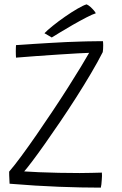

<svg xmlns="http://www.w3.org/2000/svg" viewBox="-20 -854 562 881"><path d="M442.5 7Q354 7 249.8 3Q145.5 -1 24 -11Q24 -17.5 23.2 -28Q22.5 -38.5 22.2 -49.2Q22 -60 22 -66.5Q45.5 -93.5 78.2 -138Q111 -182.5 148 -236Q185 -289.5 222.5 -345.8Q260 -402 293 -454Q326 -506 351.2 -547.5Q376.5 -589 389 -611.5Q375 -611.5 337.2 -609.2Q299.5 -607 249.5 -603.8Q199.5 -600.5 147.5 -596.8Q95.5 -593 53.5 -589.5Q53 -594 52.8 -602Q52.5 -610 52.5 -618.5Q52.5 -627.5 52.8 -635Q53 -642.5 53.5 -647Q89 -649.5 128 -652Q167 -654.5 206.5 -656.8Q246 -659 284 -661Q322 -663 355 -663.5Q361.5 -664 381.2 -664.2Q401 -664.5 422 -664.8Q443 -665 452.5 -665Q453 -661 453.2 -656Q453.5 -651 453.5 -646Q453.5 -637 453 -628.8Q452.5 -620.5 451.5 -615Q429 -570.5 397.2 -516.8Q365.5 -463 329.2 -406.2Q293 -349.5 256 -295Q219 -240.5 186 -193.8Q153 -147 128 -114Q103 -81 91 -67.5Q116.5 -65.5 159 -63.8Q201.5 -62 250.5 -61Q299.5 -60 345.5 -60Q373.5 -60 399.8 -60.8Q426 -61.5 447.5 -62Q448 -55.5 448 -46.8Q448 -38 447 -29Q446.5 -17.5 445.2 -7.8Q444 2 442.5 7ZM377.5 -834Q386.5 -830 395.5 -821.8Q404.5 -813.5 411 -805.8Q417.5 -798 419.5 -793Q405.5 -789 376.5 -774Q347.5 -759 314.2 -740Q281 -721 254.2 -704.5Q227.5 -688 217.5 -682L184 -701.5Q196 -714.5 221.8 -735.2Q247.5 -756 278 -777.2Q308.5 -798.5 335.8 -814.2Q363 -830 377.5 -834Z"/></svg>

Font: Grandstander Thin ExtraLight
Style: Regular
Weight: 250
Version: Version 1.200